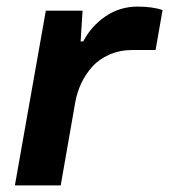

<svg xmlns="http://www.w3.org/2000/svg" viewBox="-20 -559 510 579"><path d="M24.9 0 118.2 -526.9H229L223.1 -434.1H231Q254.4 -479.5 297.6 -509.3Q340.8 -539.1 395 -539.1Q439 -539.1 470.2 -528.8L449.2 -408.2H379.9Q341.8 -408.2 310.3 -394.5Q278.8 -380.9 258.3 -357.9Q237.8 -335 225.1 -307.9Q212.4 -280.8 207 -251L163.1 0Z"/></svg>

Font: Archivo Expanded SemiBold
Style: Italic
Weight: 600
Width: 7
Italic angle: -10°
Designer: Hector Gatti
Foundry: Omnibus-Type
Version: Version 2.001